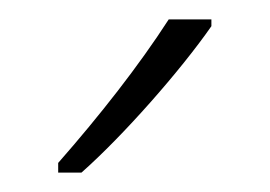

<svg xmlns="http://www.w3.org/2000/svg" viewBox="-20 -784 278 198"><path d="M198 -757V-764H154C123 -716 83 -665 40 -616V-606H64C107 -644 166 -711 198 -757Z"/></svg>

Font: Noto Sans Gurmukhi UI Condensed ExtraLight
Style: Regular
Weight: 200
Width: 3
Designer: Jelle Bosma - Monotype Design Team
Foundry: Monotype Imaging Inc.
Version: Version 2.004